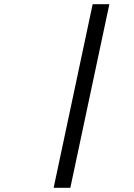

<svg xmlns="http://www.w3.org/2000/svg" viewBox="-20 -795 640 920"><path d="M424 -775 237 105H317L504 -775Z"/></svg>

Font: LT Wave Mono Light
Style: Italic
Weight: 300
Designer: Daniel Lyons
Version: Version 2.5 (Glyphs App)